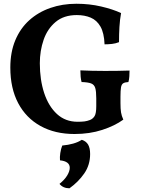

<svg xmlns="http://www.w3.org/2000/svg" viewBox="-20 -705 754 1023"><path d="M377.1 9Q272.8 9 195.7 -33.7Q118.6 -76.4 76.8 -155.6Q35 -234.8 35 -344.9Q35 -427.3 61.6 -490.8Q88.3 -554.3 136.2 -597.4Q184.2 -640.4 248.3 -662.7Q312.3 -685 387.7 -685Q456.6 -685 518.9 -670.4Q581.1 -655.9 625.1 -635.4Q618.7 -600.9 616.4 -561.9Q614.1 -522.8 614.1 -480.4Q596.9 -473.3 576.8 -471Q556.8 -468.8 537.1 -468.8Q534.6 -529.9 515.2 -563.5Q495.9 -597.2 463.6 -610.9Q431.3 -624.7 389 -624.7Q320.1 -624.7 276.4 -588Q232.6 -551.4 212.4 -492.8Q192.2 -434.2 192.2 -368Q192.2 -279.6 215.5 -209Q238.9 -138.4 283.7 -97.3Q328.6 -56.2 393.4 -56.2Q415 -56.2 430.2 -58.1Q445.3 -60.1 459.9 -65.9Q475.4 -72.4 484.1 -86.6Q492.9 -100.8 492.9 -139.4V-181Q492.9 -218.6 487.4 -236.5Q481.9 -254.4 465 -260.7Q448 -266.9 414.7 -267.9Q411.2 -280.1 409.7 -296.3Q408.2 -312.4 408.2 -330.1Q432.9 -328.6 470 -327.9Q507 -327.1 539.1 -327.1Q570.1 -327.1 608.2 -327.6Q646.3 -328.1 670.2 -329.1Q670.2 -314.9 669.2 -298.5Q668.2 -282.1 664.2 -267.9Q645.7 -266.9 636.5 -261.2Q627.3 -255.5 624.6 -238.9Q621.9 -222.3 621.9 -189.4V-155.3Q621.9 -124.4 624.9 -106.1Q627.9 -87.8 637 -67.6Q592.4 -35 525.1 -13Q457.9 9 377.1 9ZM415.8 39.9Q439 47.4 449.6 65.7Q460.2 84 460.2 115.7Q460.2 174 428.7 219.4Q397.3 264.7 350.1 298.3Q315.4 297.9 297 274.7Q325.1 251.8 338.4 229.3Q351.7 206.8 351.7 188.8Q351.7 154.8 299.6 149.2Q298 131.8 301.3 110Q304.6 88.1 311.7 70.4Q343.6 67.5 370.1 60Q396.6 52.5 415.8 39.9Z"/></svg>

Font: Vollkorn
Style: Regular
Weight: 400
Designer: Friedrich Althausen
Foundry: Friedrich Althausen
Version: Version 5.001